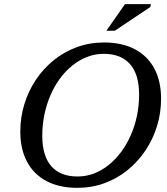

<svg xmlns="http://www.w3.org/2000/svg" viewBox="-20 -891 800 922"><path d="M183 -239Q183 -142.5 226.2 -93Q269.5 -43.5 352.5 -43.5Q394 -43.5 431.8 -58Q469.5 -72.5 502.5 -99.2Q535.5 -126 562.2 -162.2Q589 -198.5 608.2 -242.2Q627.5 -286 637.8 -335.5Q648 -385 648 -437Q648 -533.5 604.5 -583Q561 -632.5 478 -632.5Q437 -632.5 399.2 -618Q361.5 -603.5 328.2 -577Q295 -550.5 268.2 -514.2Q241.5 -478 222.5 -434Q203.5 -390 193.2 -340.8Q183 -291.5 183 -239ZM753.5 -417Q753.5 -348.5 734 -285.2Q714.5 -222 678.2 -168Q642 -114 592.2 -73.8Q542.5 -33.5 481.5 -11.2Q420.5 11 351 11Q265 11 203.8 -21.2Q142.5 -53.5 110 -114Q77.5 -174.5 77.5 -259Q77.5 -327.5 97 -391Q116.5 -454.5 152.5 -508.2Q188.5 -562 238.5 -602.2Q288.5 -642.5 349.5 -664.8Q410.5 -687 479.5 -687Q565.5 -687 626.8 -655Q688 -623 720.8 -562.5Q753.5 -502 753.5 -417ZM491 -743.5 580 -871H704.5L702 -857.5L531.5 -743.5Z"/></svg>

Font: Newsreader 16pt Medium
Style: Italic
Weight: 500
Italic angle: -17°
Designer: Hugues Gentile
Foundry: Production Type
Version: Version 1.003